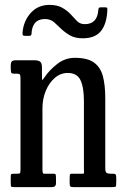

<svg xmlns="http://www.w3.org/2000/svg" viewBox="-20 -767 509 787"><path d="M49 -465H38Q27.5 -465 25.8 -469.8Q24 -474.5 24 -489V-496.5Q24 -511 28.5 -515.5Q33 -520 45.5 -520H120.5Q135.5 -520 143.8 -514.8Q152 -509.5 152 -490.5V-467Q152 -441.5 152.8 -439.2Q153.5 -437 164.5 -453Q182 -479 214.2 -504.5Q246.5 -530 287 -530Q338 -530 365 -510.8Q392 -491.5 401.8 -454.5Q411.5 -417.5 411.5 -364V-78Q411.5 -63 416.2 -59Q421 -55 433 -55H442Q452 -55 454.2 -51.5Q456.5 -48 456.5 -37.5V-21Q456.5 -4.5 454.2 -2.2Q452 0 436 0H282Q271.5 0 268.5 -2.8Q265.5 -5.5 265.5 -16.5V-34.5Q265.5 -43 266.2 -49Q267 -55 273.5 -55H318.5Q325 -55 324.5 -58.8Q324 -62.5 324 -76.5V-353Q324 -408.5 310 -438.2Q296 -468 257.5 -468Q228.5 -468 205 -448Q181.5 -428 167.8 -395Q154 -362 154 -323V-72Q154 -55 159.5 -55H198.5Q207 -55 208.2 -51.5Q209.5 -48 209.5 -34V-15.5Q209.5 0 192.5 0H40Q27.5 0 25.8 -2.2Q24 -4.5 24 -17V-39.5Q24 -51 26 -53Q28 -55 39.5 -55H49Q57.5 -55 60.8 -56.2Q64 -57.5 64 -70.5V-445.5Q64 -458.5 61 -461.8Q58 -465 49 -465ZM319 -610Q287.5 -610 266.8 -622Q246 -634 230 -649.5Q217.5 -662 202.2 -675.5Q187 -689 164.5 -689Q111.5 -689 109 -627Q108.5 -620 99 -620H83Q74.5 -620 73.2 -623.8Q72 -627.5 72.5 -635Q77 -682.5 106.8 -714.8Q136.5 -747 183 -747Q214.5 -747 235.2 -735.2Q256 -723.5 270.5 -707.5Q281.5 -695.5 294.5 -681.8Q307.5 -668 327.5 -668Q379 -668 383 -726Q383.5 -732 385.2 -734.5Q387 -737 394 -737H410.5Q417.5 -737 419 -734.5Q420.5 -732 420 -726Q418 -670.5 394.2 -640.2Q370.5 -610 319 -610Z"/></svg>

Font: Besley* Condensed
Style: Regular
Weight: 400
Width: 3
Designer: Owen Earl
Foundry: indestructible type*
Version: Version 3.000; ttfautohint (v1.8.3)